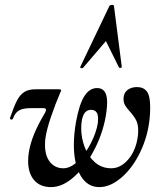

<svg xmlns="http://www.w3.org/2000/svg" viewBox="-20 -752 668 785"><path d="M95 -94Q95 -111 98 -130Q109 -198 159 -282Q168 -296 168 -303Q168 -310 156 -310H108Q73 -310 57 -300Q41 -290 33 -267Q31 -263 27 -263Q24 -263 22 -265Q20 -267 21 -270Q37 -317 49.5 -341Q62 -365 79.5 -376Q97 -387 126 -387H219Q230 -387 230 -383Q230 -380 227 -375Q206 -326 188.5 -274.5Q171 -223 166 -189Q164 -178 164 -159Q164 -115 184.5 -89.5Q205 -64 239 -64Q269 -64 299.5 -94Q330 -124 352 -167.5Q374 -211 380 -249Q381 -256 381 -267Q381 -303 352 -303Q339 -303 329.5 -294Q320 -285 315 -262Q312 -246 312 -227Q312 -189 326 -151Q340 -113 368 -88.5Q396 -64 435 -64Q474 -64 505.5 -101.5Q537 -139 544 -199Q545 -206 545 -219Q545 -243 537 -259.5Q529 -276 511 -296Q498 -310 491.5 -321.5Q485 -333 485 -347Q485 -371 500.5 -383.5Q516 -396 540 -396Q567 -396 580.5 -378Q594 -360 594 -314Q594 -287 592 -270Q585 -196 553.5 -130.5Q522 -65 476.5 -26Q431 13 386 13Q337 13 309.5 -34Q282 -81 282 -160Q282 -204 291 -255Q304 -326 325 -359Q346 -392 377 -392Q418 -392 418 -334Q418 -317 415 -294Q405 -219 369.5 -147.5Q334 -76 285.5 -31.5Q237 13 189 13Q144 13 119.5 -15.5Q95 -44 95 -94ZM466 -477 413 -584 319 -474Q318 -473 315 -473Q312 -473 309.5 -474.5Q307 -476 308 -478L427 -727Q430 -732 438 -732Q446 -732 446 -727L478 -478Q478 -475 472.5 -474.5Q467 -474 466 -477Z"/></svg>

Font: Cormorant Garamond
Style: Bold Italic
Weight: 700
Italic angle: -10°
Designer: Christian Thalmann (Catharsis Fonts)
Foundry: Catharsis Fonts
Version: Version 4.000